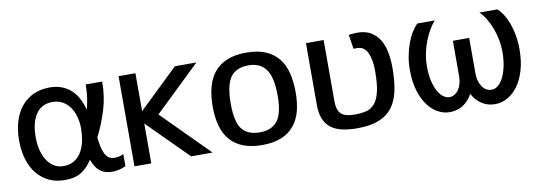

<svg xmlns="http://www.w3.org/2000/svg" viewBox="-47 -813 3095 1101"><g transform="rotate(-10 1500.0 -262.0)"><path d="M568 -511Q568 -423 544 -346Q520 -269 485 -200Q491 -137 508 -102.5Q525 -68 563 -68Q592 -68 615 -81V-10Q595 0 570.5 5Q546 10 523 8Q481 4 457 -20.5Q433 -45 421 -82Q396 -41 358 -16Q320 9 258 8Q207 8 167 -11.5Q127 -31 98.5 -66Q70 -101 55 -151Q40 -201 40 -261Q40 -322 55.5 -372Q71 -422 100 -457Q129 -492 170.5 -511Q212 -530 264 -530Q307 -530 339 -516.5Q371 -503 393.5 -480.5Q416 -458 430.5 -428.5Q445 -399 453 -367Q462 -400 467 -435.5Q472 -471 472 -511ZM137 -262Q137 -223 145.5 -188Q154 -153 170.5 -127.5Q187 -102 211 -87Q235 -72 267 -72Q330 -72 366 -123.5Q402 -175 402 -271Q402 -302 394 -333Q386 -364 369.5 -389Q353 -414 327.5 -429.5Q302 -445 266 -445Q203 -445 170 -396.5Q137 -348 137 -263Z M666 -525H764V-304L994 -525H1119L853 -269L1121 0H996L764 -232V0H666Z M1410 -531Q1475 -531 1520.5 -512Q1566 -493 1595 -458Q1624 -423 1637 -372Q1650 -321 1650 -257Q1650 -196 1637 -147.5Q1624 -99 1595 -64.5Q1566 -30 1520.5 -11.5Q1475 7 1410 7Q1345 7 1298.5 -11.5Q1252 -30 1223 -64.5Q1194 -99 1180.5 -148Q1167 -197 1167 -257Q1167 -321 1180.5 -372Q1194 -423 1223 -458Q1252 -493 1298 -512Q1344 -531 1410 -531ZM1410 -457Q1338 -457 1305 -411.5Q1272 -366 1272 -257Q1272 -152 1305 -109.5Q1338 -67 1410 -67Q1476 -67 1510.5 -109.5Q1545 -152 1545 -257Q1545 -366 1510.5 -411.5Q1476 -457 1410 -457Z M1757 -525H1860V-164Q1860 -119 1881.5 -96Q1903 -73 1964 -73Q2002 -73 2031.5 -81Q2061 -89 2080.5 -113.5Q2100 -138 2110 -182.5Q2120 -227 2120 -300Q2120 -367 2100.5 -406.5Q2081 -446 2042 -446H2020L2007 -529Q2021 -531 2033 -532Q2045 -533 2057 -533Q2105 -533 2136.5 -513.5Q2168 -494 2187 -462Q2206 -430 2213.5 -387.5Q2221 -345 2221 -300Q2221 -222 2208.5 -164.5Q2196 -107 2166 -69Q2136 -31 2086.5 -12Q2037 7 1964 7Q1914 7 1875.5 -1.5Q1837 -10 1811 -30Q1785 -50 1771 -82.5Q1757 -115 1757 -164Z M2507 -525Q2489 -505 2473 -477.5Q2457 -450 2444.5 -417.5Q2432 -385 2424.5 -348.5Q2417 -312 2417 -273Q2417 -223 2426 -186Q2435 -149 2449 -125Q2463 -101 2480 -89Q2497 -77 2514 -77Q2530 -77 2544 -85.5Q2558 -94 2568 -108.5Q2578 -123 2583.5 -142.5Q2589 -162 2589 -184V-392H2684V-184Q2684 -139 2705 -108Q2726 -77 2760 -77Q2779 -77 2796.5 -90.5Q2814 -104 2827.5 -130.5Q2841 -157 2849.5 -195Q2858 -233 2858 -282Q2858 -317 2851 -352.5Q2844 -388 2831.5 -420.5Q2819 -453 2802.5 -480Q2786 -507 2767 -525H2871Q2888 -511 2903.5 -487Q2919 -463 2931 -431Q2943 -399 2950 -360.5Q2957 -322 2957 -280Q2957 -209 2941 -155.5Q2925 -102 2898 -65.5Q2871 -29 2836.5 -10.5Q2802 8 2766 8Q2721 8 2687.5 -14.5Q2654 -37 2634 -75Q2614 -37 2580.5 -14.5Q2547 8 2501 8Q2468 8 2435.5 -8.5Q2403 -25 2376.5 -59.5Q2350 -94 2333.5 -146.5Q2317 -199 2317 -271Q2317 -313 2324.5 -351.5Q2332 -390 2344 -423Q2356 -456 2372 -482Q2388 -508 2405 -525Z"/></g></svg>

Font: BM YEONSUNG
Style: Regular
Weight: 400
Designer: Bongjin Kim; Myungsoo Han; Jaehyun Keum; Jihee Min; Dokyung Lee; Chorong Kim; Jooyeon Kang; Sang-a Kim;
Foundry: Sandoll Communications Inc.
Version: Version 1.000;PS 1;hotconv 16.6.51;makeotf.lib2.5.65220